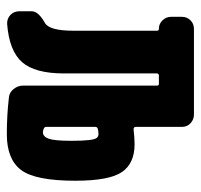

<svg xmlns="http://www.w3.org/2000/svg" viewBox="-33 -527 566 540"><g transform="rotate(90 250.0 -257.0)"><path d="M351.6 -94.7Q364.3 -94.7 370.1 -110.8Q376 -127 376 -174.8Q376 -207 374 -223.6Q372.1 -240.2 368.2 -245.6Q364.3 -251 356.9 -251Q349.6 -251 341.8 -249Q336.9 -247.1 336.9 -242.2V-103.5Q336.9 -98.6 342.8 -96.7Q348.6 -94.7 351.6 -94.7ZM385.7 -352.5Q439.5 -352.5 463.9 -316.9Q488.3 -281.2 488.3 -185.5Q488.3 -73.2 458 -33.2Q427.7 6.8 357.4 6.8Q303.7 6.8 254.9 1Q240.2 0 230.5 -12.2Q220.7 -24.4 220.7 -39.1V-416Q220.7 -420.9 215.8 -420.9H192.4Q187.5 -420.9 186.5 -416V-153.3Q186.5 -72.3 154.8 -36.1Q123 0 47.9 5.9Q33.2 6.8 22.5 -2.9Q11.7 -12.7 11.7 -28.3V-63.5Q11.7 -82 44.9 -100.6Q66.4 -113.3 66.4 -180.7V-416Q66.4 -420.9 60.5 -420.9Q46.9 -420.9 37.1 -431.2Q27.3 -441.4 27.3 -455.1V-485.4Q27.3 -500 37.1 -509.8Q46.9 -519.5 61.5 -519.5H301.8Q316.4 -519.5 326.7 -509.8Q336.9 -500 336.9 -485.4V-355.5Q336.9 -350.6 342.8 -349.6Q368.2 -352.5 385.7 -352.5Z"/></g></svg>

Font: Rounded-L Mgen+ 1mn bold
Style: Bold
Weight: 700
Designer: [Source Han Sans]
Ryoko NISHIZUKA  (kana & ideographs); Paul D. Hunt (Latin, Greek & Cyrillic); Wenlong ZHANG  (bopomofo
Version: Version 1.059.20150602